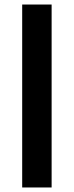

<svg xmlns="http://www.w3.org/2000/svg" viewBox="-20 -628 326 848"><path d="M78 -608H208V200H78Z"/></svg>

Font: IBM Plex Sans Hebrew SemiBold
Style: Regular
Weight: 600
Designer: Mike Abbink, Paul van der Laan, Pieter van Rosmalen, Yanek Iontef
Foundry: Bold Monday
Version: Version 1.2